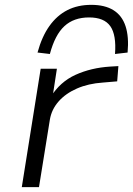

<svg xmlns="http://www.w3.org/2000/svg" viewBox="-20 -773 549 793"><path d="M70 0 148 -489H215L197 -372H189Q228 -435 292 -464Q356 -493 435 -498L469 -500L464 -437L405 -432Q345 -428 298 -407.5Q251 -387 222 -354Q193 -321 186 -279L141 0ZM186 -550 135 -556Q153 -622 184 -665.5Q215 -709 258 -731Q301 -753 357 -753Q413 -753 448.5 -731Q484 -709 498.5 -665Q513 -621 507 -556L455 -550Q461 -629 435.5 -665Q410 -701 348 -701Q285 -701 246 -665Q207 -629 186 -550Z"/></svg>

Font: Nunito Sans 10pt Expanded Light
Style: Italic
Weight: 300
Width: 7
Italic angle: -9°
Designer: Vernon Adams
Foundry: Vernon Adams
Version: Version 3.101;gftools[0.9.27]